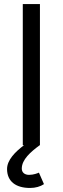

<svg xmlns="http://www.w3.org/2000/svg" viewBox="-20 -720 311 952"><path d="M93 0H99C54 34 15 74 15 118C15 180 59 212 129 212C156 212 180 205 198 193L173 136C166 139 147 147 124 147C102 147 88 135 88 116C88 71 132 33 177 0H178V-700H93Z"/></svg>

Font: HB Figtree Prototype
Style: Regular
Weight: 400
Designer: Alfredo Marco Pradil
Foundry: Hanken Design Co.®
Version: Version 1.002;Glyphs 3.2 (3228)